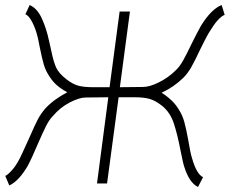

<svg xmlns="http://www.w3.org/2000/svg" viewBox="-20 -730 923 764"><path d="M321 -342Q296 -342 258 -322.5Q220 -303 191 -269Q176 -254 163 -228Q150 -202 130 -156Q104 -95 92 -73Q56 -10 17 8L1 -30Q11 -34 30 -55.5Q49 -77 68 -119Q74 -132 99 -187Q117 -229 129.5 -253Q142 -277 160 -298Q193 -334 248 -363Q201 -387 178 -424Q162 -447 154.5 -472.5Q147 -498 138 -543Q133 -569 131 -578Q122 -616 108 -642.5Q94 -669 81 -673L98 -710Q128 -697 146.5 -656.5Q165 -616 175 -568Q178 -556 180 -546Q182 -536 184 -528Q193 -484 203.5 -461Q214 -438 245 -414Q271 -394 293.5 -388.5Q316 -383 351 -383H416L456 -684H497L457 -383L550 -384Q575 -384 612.5 -402.5Q650 -421 680 -451Q695 -465 709 -490Q723 -515 743 -557Q767 -605 780 -628Q821 -694 862 -710L874 -671Q848 -661 812 -601Q803 -586 792.5 -565Q782 -544 776 -532Q755 -487 741 -462.5Q727 -438 709 -420Q671 -383 623 -361Q669 -332 691 -295Q706 -272 713.5 -244.5Q721 -217 729 -173Q737 -123 744 -101Q762 -37 788 -25L768 14Q734 -2 714 -64Q709 -77 699 -128Q686 -196 671.5 -239.5Q657 -283 625 -309Q598 -330 575 -336.5Q552 -343 515 -343H452L406 0H366L411 -343Z"/></svg>

Font: Bellota Text Light
Style: Italic
Weight: 300
Italic angle: -7.5°
Designer: Kemie Guaida
Foundry: Kemie Guaida
Version: Version 4.001